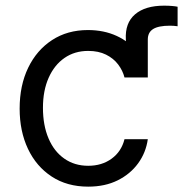

<svg xmlns="http://www.w3.org/2000/svg" viewBox="-20 -661 660 692"><path d="M441.4 -381.8 433.6 -518.6Q430.2 -578.1 466.8 -609.4Q503.4 -640.6 571.3 -640.6Q587.9 -640.6 600.8 -639.4Q613.8 -638.2 620.1 -636.7V-566.4Q613.3 -567.4 606 -567.9Q598.6 -568.4 592.8 -568.4Q551.3 -568.4 532 -556.4Q512.7 -544.4 512.7 -518.6V-381.8ZM297.9 11.7Q221.7 11.7 166.3 -24.7Q110.8 -61 80.8 -124.5Q50.8 -188 50.8 -269.5Q50.8 -353 81.5 -416.7Q112.3 -480.5 167.7 -516.6Q223.1 -552.7 296.9 -552.7Q354.5 -552.7 400.6 -531.5Q446.8 -510.3 476.3 -471.7Q505.9 -433.1 512.7 -381.8H428.7Q422.4 -406.7 405.8 -428.7Q389.2 -450.7 362.1 -464.1Q335 -477.5 297.9 -477.5Q249 -477.5 212.4 -452.1Q175.8 -426.8 155.3 -380.6Q134.8 -334.5 134.8 -272.5Q134.8 -209.5 154.8 -162.4Q174.8 -115.2 211.7 -89.4Q248.5 -63.5 297.9 -63.5Q347.2 -63.5 382.3 -89.1Q417.5 -114.7 428.7 -159.2H512.7Q505.9 -110.8 477.8 -72.3Q449.7 -33.7 404.1 -11Q358.4 11.7 297.9 11.7Z"/></svg>

Font: Inter
Style: Regular
Weight: 400
Designer: Rasmus Andersson
Foundry: rsms
Version: Version 4.000;git-8c9346024